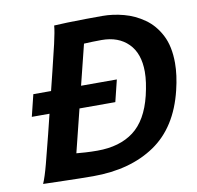

<svg xmlns="http://www.w3.org/2000/svg" viewBox="-80 -792 901 879"><g transform="rotate(-10 371.0 -352.5)"><path d="M78.6 -412.6H466.8L441.9 -311.5H53.7ZM113.3 -219.7 182.6 -500Q199.2 -566.4 212.2 -622.6Q225.1 -678.7 227.1 -705.6Q249 -707 289.1 -708.3Q329.1 -709.5 373.5 -710Q418 -710.4 452.6 -710.4Q500.5 -710.4 551 -697Q601.6 -683.6 645 -652.8Q688.5 -622.1 715.3 -570.1Q742.2 -518.1 742.2 -440.4Q742.2 -384.3 725.6 -316.4Q685.5 -150.4 570.8 -72.8Q456.1 4.9 283.7 4.9Q258.8 4.9 220.2 4.2Q181.6 3.4 142.8 2.4Q104 1.5 77.6 0.7Q51.3 0 51.3 0Q64 -28.8 79.6 -87.9Q95.2 -147 113.3 -219.7ZM347.2 -600.1 225.6 -111.8Q239.7 -110.4 267.1 -108.6Q294.4 -106.9 323.2 -106.9Q426.8 -106.9 491.9 -156.2Q557.1 -205.6 584 -315.9Q591.3 -346.7 595.2 -374Q599.1 -401.4 599.1 -425.3Q599.1 -510.7 553.2 -556.6Q507.3 -602.5 429.2 -602.5Q409.2 -602.5 386 -601.8Q362.8 -601.1 347.2 -600.1Z"/></g></svg>

Font: Andika
Style: Bold Italic
Weight: 700
Italic angle: -14°
Designer: Victor Gaultney, Annie Olsen, Julie Remington, Don Collingsworth, Eric Hays, Becca Hirsbrunner
Foundry: SIL International
Version: Version 6.101